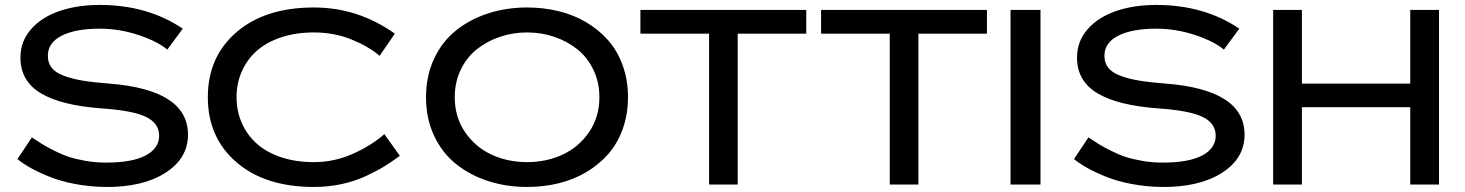

<svg xmlns="http://www.w3.org/2000/svg" viewBox="-20 -740 5876 770"><path d="M107.9 -189Q134.3 -171.4 150.9 -161.1Q167.5 -150.9 199 -135Q230.5 -119.1 257.8 -110.4Q285.2 -101.6 324.2 -94.7Q363.3 -87.9 404.8 -87.9Q510.7 -87.9 564.5 -116.7Q618.2 -145.5 618.2 -195.8Q618.2 -245.1 566.4 -270.8Q514.6 -296.4 389.2 -305.2Q225.6 -316.9 143.8 -366Q62 -415 62 -508.8Q62 -574.2 104.2 -622.6Q146.5 -670.9 218 -695.6Q289.6 -720.2 379.9 -720.2Q572.3 -720.2 712.9 -625L650.9 -541Q612.8 -573.7 535.9 -599.4Q459 -625 379.9 -625Q283.2 -625 227.5 -596.9Q171.9 -568.8 171.9 -516.1Q171.9 -487.8 187.3 -468.3Q202.6 -448.7 235.6 -436.3Q268.6 -423.8 311.3 -416.7Q354 -409.7 418 -404.8Q733.9 -379.9 733.9 -200.2Q733.9 -104 642.1 -46.1Q550.3 11.7 399.9 9.8Q338.4 8.8 280.8 -2.2Q223.1 -13.2 179.4 -30.8Q135.7 -48.3 104.2 -65.9Q72.8 -83.5 49.8 -102.1Z M1238.8 -89.8Q1320.3 -89.8 1394.8 -123Q1469.2 -156.2 1521.5 -202.1L1583.5 -115.2Q1552.2 -91.8 1522 -73.2Q1491.7 -54.7 1447.5 -33.9Q1403.3 -13.2 1349.9 -1.7Q1296.4 9.8 1238.8 9.8Q1043.5 9.8 928.5 -89.1Q813.5 -188 813.5 -350.1Q813.5 -512.2 928.5 -611.1Q1043.5 -710 1238.8 -710Q1416 -710 1563.5 -605L1502.4 -516.1Q1458.5 -553.7 1389.4 -581.8Q1320.3 -609.9 1238.8 -609.9Q1166 -609.9 1106.9 -590.1Q1047.9 -570.3 1009 -535.4Q970.2 -500.5 949.5 -453.1Q928.7 -405.8 928.7 -350.1Q928.7 -294.4 949.5 -247.1Q970.2 -199.7 1009 -164.6Q1047.9 -129.4 1106.9 -109.6Q1166 -89.8 1238.8 -89.8Z M2093.8 -710Q2159.7 -710 2220 -695.3Q2280.3 -680.7 2331.1 -650.6Q2381.8 -620.6 2419.2 -578.1Q2456.5 -535.6 2477.5 -477.1Q2498.5 -418.5 2498.5 -350.1Q2498.5 -281.7 2477.5 -223.1Q2456.5 -164.6 2419.2 -122.1Q2381.8 -79.6 2331.1 -49.6Q2280.3 -19.5 2220 -4.9Q2159.7 9.8 2093.8 9.8Q2010.7 9.8 1937.7 -13.9Q1864.7 -37.6 1809.1 -82Q1753.4 -126.5 1720.9 -195.6Q1688.5 -264.6 1688.5 -350.1Q1688.5 -435.5 1720.9 -504.6Q1753.4 -573.7 1809.1 -618.2Q1864.7 -662.6 1937.7 -686.3Q2010.7 -710 2093.8 -710ZM1803.7 -350.1Q1803.7 -271 1844.7 -210.7Q1885.7 -150.4 1950.9 -120.1Q2016.1 -89.8 2093.8 -89.8Q2171.4 -89.8 2236.6 -120.1Q2301.8 -150.4 2342.8 -210.7Q2383.8 -271 2383.8 -350.1Q2383.8 -409.7 2360.1 -459.5Q2336.4 -509.3 2296.1 -541.7Q2255.9 -574.2 2203.6 -592Q2151.4 -609.9 2093.8 -609.9Q2036.1 -609.9 1983.9 -592Q1931.6 -574.2 1891.4 -541.7Q1851.1 -509.3 1827.4 -459.5Q1803.7 -409.7 1803.7 -350.1Z M2548.3 -605V-700.2H3213.4V-605H2938.5V0H2823.7V-605Z M3272.9 -605V-700.2H3938V-605H3663.1V0H3548.3V-605Z M4032.7 -700.2H4152.8V0H4032.7Z M4345.2 -189Q4371.6 -171.4 4388.2 -161.1Q4404.8 -150.9 4436.3 -135Q4467.8 -119.1 4495.1 -110.4Q4522.5 -101.6 4561.5 -94.7Q4600.6 -87.9 4642.1 -87.9Q4748 -87.9 4801.8 -116.7Q4855.5 -145.5 4855.5 -195.8Q4855.5 -245.1 4803.7 -270.8Q4752 -296.4 4626.5 -305.2Q4462.9 -316.9 4381.1 -366Q4299.3 -415 4299.3 -508.8Q4299.3 -574.2 4341.6 -622.6Q4383.8 -670.9 4455.3 -695.6Q4526.9 -720.2 4617.2 -720.2Q4809.6 -720.2 4950.2 -625L4888.2 -541Q4850.1 -573.7 4773.2 -599.4Q4696.3 -625 4617.2 -625Q4520.5 -625 4464.8 -596.9Q4409.2 -568.8 4409.2 -516.1Q4409.2 -487.8 4424.6 -468.3Q4439.9 -448.7 4472.9 -436.3Q4505.9 -423.8 4548.6 -416.7Q4591.3 -409.7 4655.3 -404.8Q4971.2 -379.9 4971.2 -200.2Q4971.2 -104 4879.4 -46.1Q4787.6 11.7 4637.2 9.8Q4575.7 8.8 4518.1 -2.2Q4460.4 -13.2 4416.7 -30.8Q4373 -48.3 4341.6 -65.9Q4310.1 -83.5 4287.1 -102.1Z M5085.9 -700.2H5201.2V-404.8H5635.7V-700.2H5751V0H5635.7V-310.1H5201.2V0H5085.9Z"/></svg>

Font: Copperplate Sans CC Heavy
Style: Regular
Weight: 400
Designer: indestructible type*
Foundry: Cowboy Collective
Version: Version 1.000